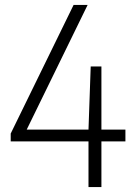

<svg xmlns="http://www.w3.org/2000/svg" viewBox="-20 -760 549 780"><path d="M23.5 -185.5V-217.5L279 -740H336L88.5 -233.5H339.5L348.5 -490H392V-233.5H489.5V-185.5H392V0H339.5V-185.5Z"/></svg>

Font: Encode Sans Condensed Light
Style: Regular
Weight: 300
Width: 3
Designer: Multiple Designers
Foundry: Impallari Type
Version: Version 3.000; ttfautohint (v1.8.3) -l 8 -r 50 -G 200 -x 14 